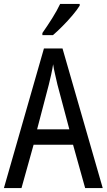

<svg xmlns="http://www.w3.org/2000/svg" viewBox="-20 -963 547 983"><path d="M416 0 354 -222H152L90 0H0L205 -715H300L506 0ZM274 -530Q269 -553 262 -582.5Q255 -612 252 -634Q248 -608 242 -581Q236 -554 230 -530L170 -301H335ZM388 -934Q375 -913 351 -884.5Q327 -856 299.5 -828.5Q272 -801 251 -783H197V-794Q223 -831 247.5 -870Q272 -909 288 -943H388Z"/></svg>

Font: Noto Sans Thai Cond
Style: Regular
Weight: 400
Width: 3
Designer: Monotype Design Team
Foundry: Monotype Imaging Inc.
Version: Version 2.002; ttfautohint (v1.8.4.7-5d5b)